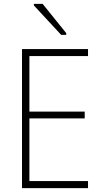

<svg xmlns="http://www.w3.org/2000/svg" viewBox="-20 -966 528 986"><path d="M294 -787H320V-796L199 -946H154V-938ZM93 0H432V-36H131V-358H415V-393H131V-678H432V-714H93Z"/></svg>

Font: Noto Sans SemiCondensed ExtraLight
Style: Regular
Weight: 200
Width: 4
Designer: Monotype Design Team
Foundry: Monotype Imaging Inc.
Version: Version 2.013